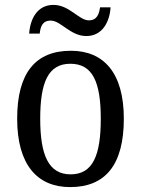

<svg xmlns="http://www.w3.org/2000/svg" viewBox="-20 -753 576 783"><path d="M332 -606C397 -606 427 -663 431 -723H388C384 -696 376 -670 342 -670C302 -670 263 -733 198 -733C132 -733 103 -676 99 -616H142C145 -643 152 -669 187 -669C228 -669 267 -606 332 -606ZM266 10C410 10 485 -81 485 -269C485 -456 403 -546 269 -546C125 -546 50 -456 50 -269C50 -81 132 10 266 10ZM268 -42C178 -42 144 -120 144 -269C144 -418 177 -493 267 -493C358 -493 391 -418 391 -269C391 -120 359 -42 268 -42Z"/></svg>

Font: Noto Serif Lao SemiCondensed
Style: Regular
Weight: 400
Width: 4
Designer: Monotype Design Team
Foundry: Monotype Imaging Inc.
Version: Version 2.003